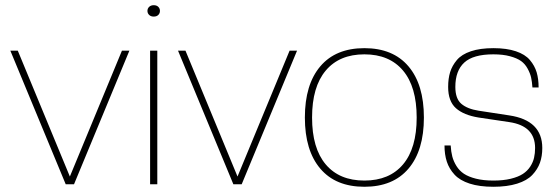

<svg xmlns="http://www.w3.org/2000/svg" viewBox="-20 -712 2155 742"><path d="M266.1 0H233.9L20 -516.1H48.8L250 -29.8L451.2 -516.1H480Z M587.9 0H560.1V-516.1H587.9ZM591.8 -654.3Q585.4 -647.9 574.2 -647.9Q563 -647.9 556.4 -654.3Q549.8 -660.6 549.8 -669.9Q549.8 -679.2 556.4 -685.5Q563 -691.9 574.2 -691.9Q585.4 -691.9 591.8 -685.5Q598.1 -679.2 598.1 -669.9Q598.1 -660.6 591.8 -654.3Z M914.1 0H881.8L668 -516.1H696.8L897.9 -29.8L1099.1 -516.1H1127.9Z M1558.6 -60.3Q1499 9.8 1388.2 9.8Q1277.3 9.8 1217.8 -60.3Q1158.2 -130.4 1158.2 -257.8Q1158.2 -385.3 1217.8 -455.6Q1277.3 -525.9 1388.2 -525.9Q1499 -525.9 1558.6 -455.6Q1618.2 -385.3 1618.2 -257.8Q1618.2 -130.4 1558.6 -60.3ZM1238.8 -76.7Q1291.5 -14.2 1388.2 -14.2Q1484.9 -14.2 1537.6 -76.7Q1590.3 -139.2 1590.3 -257.8Q1590.3 -376.5 1537.6 -439.2Q1484.9 -502 1388.2 -502Q1291.5 -502 1238.8 -439.2Q1186 -376.5 1186 -257.8Q1186 -139.2 1238.8 -76.7Z M1886.7 9.8Q1833 9.8 1795.2 -2.4Q1757.3 -14.6 1736.6 -37.1Q1715.8 -59.6 1706.8 -87.2Q1697.8 -114.7 1697.8 -149.9H1721.7Q1723.1 -125.5 1728 -106.9Q1732.9 -88.4 1744.1 -70.3Q1755.4 -52.2 1772.9 -40.5Q1790.5 -28.8 1819.3 -21.5Q1848.1 -14.2 1886.7 -14.2Q1924.8 -14.2 1953.9 -21.2Q1982.9 -28.3 2000.5 -39.8Q2018.1 -51.3 2029.1 -68.1Q2040 -85 2043.9 -102.3Q2047.9 -119.6 2047.9 -140.1Q2047.9 -225.6 1947.8 -240.2L1829.6 -257.8Q1772 -267.1 1741.9 -293.9Q1711.9 -320.8 1711.9 -376Q1711.9 -408.2 1719.5 -433.1Q1727.1 -458 1745.6 -480Q1764.2 -502 1799.8 -513.9Q1835.4 -525.9 1886.7 -525.9Q1938 -525.9 1973.6 -513.9Q2009.3 -502 2027.8 -480Q2046.4 -458 2054 -432.4Q2061.5 -406.7 2061.5 -374H2037.6Q2036.1 -396.5 2032.5 -412.6Q2028.8 -428.7 2019 -446.8Q2009.3 -464.8 1993.7 -476.1Q1978 -487.3 1950.9 -494.6Q1923.8 -502 1886.7 -502Q1808.6 -502 1774.2 -470.2Q1739.7 -438.5 1739.7 -376Q1739.7 -330.6 1762.9 -310.8Q1786.1 -291 1829.6 -284.2L1947.8 -266.1Q2075.7 -247.1 2075.7 -140.1Q2075.7 -108.4 2066.7 -83Q2057.6 -57.6 2037.1 -35.9Q2016.6 -14.2 1978.3 -2.2Q1939.9 9.8 1886.7 9.8Z"/></svg>

Font: Creato Display Thin
Style: Regular
Weight: 265
Version: Version 1.000